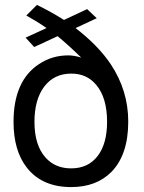

<svg xmlns="http://www.w3.org/2000/svg" viewBox="-20 -749 586 780"><path d="M214 -602 119 -558 84 -596 169 -635Q132 -661 87 -686L130 -729Q186 -702 240 -668L334 -712L373 -675L287 -635Q380 -563 430 -488Q501 -381 501 -255Q501 -120 432 -50Q371 11 269 11Q151 11 89 -68Q35 -137 35 -254Q35 -421 139 -489Q192 -524 257 -524Q282 -524 310 -515Q260 -564 214 -602ZM270 -450Q200 -450 160 -397.5Q120 -345 120 -254Q120 -159 165 -109Q204 -65 269 -65Q338 -65 376.5 -115Q415 -165 415 -254Q415 -352 371 -404Q333 -450 270 -450Z"/></svg>

Font: Almarai
Style: Regular
Weight: 400
Designer: Boutros International 2019
Foundry: Created by Boutros International 2019
Version: Version 1.10